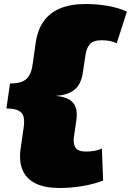

<svg xmlns="http://www.w3.org/2000/svg" viewBox="-20 -828 654 959"><path d="M279 111Q206 111 159.5 89Q113 67 93.5 23Q74 -21 83 -85L98 -190Q103 -223 98 -244Q93 -265 72.5 -275.5Q52 -286 12 -286L30 -411Q70 -411 93 -421.5Q116 -432 127.5 -453.5Q139 -475 143 -507L158 -612Q167 -678 198 -721.5Q229 -765 281.5 -786.5Q334 -808 408 -808Q464 -808 518.5 -798.5Q573 -789 614 -770L563 -612Q547 -620 528 -623.5Q509 -627 488 -627Q446 -627 429 -607.5Q412 -588 407 -554L395 -473Q391 -439 378 -412.5Q365 -386 337 -369.5Q309 -353 259 -349Q302 -345 326 -330.5Q350 -316 358.5 -290.5Q367 -265 361 -225L349 -143Q345 -110 357 -90.5Q369 -71 410 -71Q433 -71 452 -74.5Q471 -78 489 -86L495 74Q448 92 391 101.5Q334 111 279 111Z"/></svg>

Font: Pathway Extreme 28pt Black
Style: Italic
Weight: 900
Italic angle: -8°
Designer: Eduardo Rodriguez Tunni
Foundry: Eduardo Rodriguez Tunni
Version: Version 1.001;gftools[0.9.26]